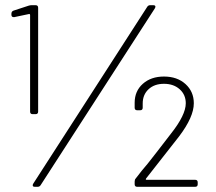

<svg xmlns="http://www.w3.org/2000/svg" viewBox="-20 -720 834 740"><path d="M96 -290V-662Q96 -664 94.5 -665.5Q93 -667 92 -666L35 -654H33Q24 -654 24 -663V-667Q24 -676 32 -679L90 -698Q96 -700 102 -700H117Q127 -700 127 -690V-290Q127 -280 117 -280H106Q96 -280 96 -290ZM108 -12 547 -693Q551 -700 559 -700H571Q577 -700 578.5 -696.5Q580 -693 577 -688L137 -7Q133 0 125 0H114Q108 0 106.5 -3.5Q105 -7 108 -12ZM499 -10V-20Q499 -28 503 -32Q528 -65 549 -89Q573 -119 639 -205Q696 -277 696 -322Q696 -355 672.5 -376Q649 -397 612 -397Q575 -397 552.5 -376Q530 -355 530 -321V-305Q530 -295 520 -295H509Q499 -295 499 -305V-324Q499 -369 530.5 -397Q562 -425 612 -425Q663 -425 695 -396Q727 -367 727 -322Q727 -269 670 -194L543 -32Q540 -27 545 -27H732Q742 -27 742 -17V-10Q742 0 732 0H509Q499 0 499 -10Z"/></svg>

Font: Barlow GEO Extra Light
Style: Regular
Weight: 200
Designer: Jeremy Tribby
Foundry: Tribby Type
Version: Version 1.408